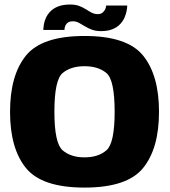

<svg xmlns="http://www.w3.org/2000/svg" viewBox="-20 -844 769 870"><path d="M363 6Q556.5 6 628.5 -82.8Q700.5 -171.5 700.5 -337.5Q700.5 -503 628.5 -592Q556.5 -681 363 -681Q169.5 -681 97.5 -592Q25.5 -503 25.5 -337.5Q25.5 -171.5 97.5 -82.8Q169.5 6 363 6ZM363 -131Q300.5 -131 263.5 -163.2Q226.5 -195.5 226.5 -337.5Q226.5 -481.5 263.5 -512.8Q300.5 -544 363 -544Q425.5 -544 462.5 -512.8Q499.5 -481.5 499.5 -337.5Q499.5 -195.5 462.5 -163.2Q425.5 -131 363 -131ZM438 -703Q469 -703 490 -711.8Q511 -720.5 524.2 -734.5Q537.5 -748.5 544.2 -764.2Q551 -780 553.8 -794.8Q556.5 -809.5 556.5 -819H461Q461 -812 457 -802.8Q453 -793.5 444.8 -786.8Q436.5 -780 423 -780Q408.5 -780 395.8 -786.5Q383 -793 369.5 -801.8Q356 -810.5 339 -817Q322 -823.5 298 -823.5Q265.5 -823.5 243.5 -814.8Q221.5 -806 208.2 -792.2Q195 -778.5 188 -763Q181 -747.5 178.8 -733Q176.5 -718.5 176 -708.5H272Q272 -716 275.2 -725.2Q278.5 -734.5 286.8 -741Q295 -747.5 310.5 -747.5Q324.5 -747.5 337.2 -740.8Q350 -734 364 -725.2Q378 -716.5 395.8 -709.8Q413.5 -703 438 -703Z"/></svg>

Font: Anybody UltraCondensed Thin ExtraBold
Style: Regular
Weight: 800
Version: Version 1.111